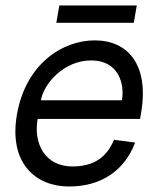

<svg xmlns="http://www.w3.org/2000/svg" viewBox="-20 -663 612 699"><path d="M231 16C351 16 434 -44 472 -144L395 -154C378 -114 344 -57 244 -57C144 -57 101 -140 117 -230H490L493 -248C525 -428 445 -516 325 -516C205 -516 74 -428 42 -248C10 -68 111 16 231 16ZM129 -298C139 -358 212 -443 312 -443C412 -443 434 -358 424 -298ZM185 -580H467L478 -643H196Z"/></svg>

Font: Uncut Sans
Style: Italic
Weight: 400
Italic angle: -10°
Designer: Kasper Nordkvist
Foundry: Uncut Type
Version: Version 1.111;FEAKit 1.0